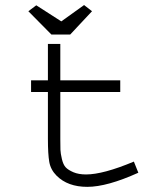

<svg xmlns="http://www.w3.org/2000/svg" viewBox="-20 -723 626 757"><path d="M168.9 -549.8H217.8V-406.2H454.1V-360.4H217.8V-175.8Q217.8 -146.5 218.3 -132.3Q218.8 -118.2 224.1 -95.7Q229.5 -73.2 239.3 -63Q249 -52.7 269.5 -43.9Q290 -35.2 319.3 -35.2Q386.7 -35.2 507.8 -85.9L525.4 -42Q402.3 13.7 324.2 13.7Q247.1 13.7 203.1 -30.3Q179.7 -53.7 174.3 -84.5Q168.9 -115.2 168.9 -175.8V-360.4H102.5V-406.2H168.9ZM256.8 -586.9H182.6L91.8 -678.7L123 -702.1L221.7 -638.7L311.5 -703.1L342.8 -678.7Z"/></svg>

Font: Thabit
Style: Regular
Weight: 500
Designer: Regenerated by Nadim Shaikli
Foundry: MAK Alagha
Version: 0.01